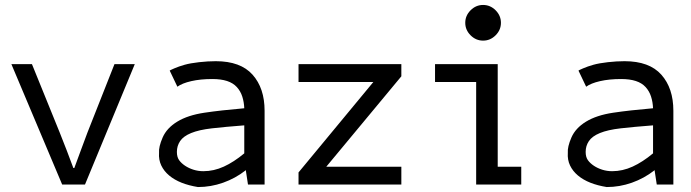

<svg xmlns="http://www.w3.org/2000/svg" viewBox="-20 -745 2790 775"><path d="M231 0 26 -486H109L221 -210Q236 -173 249.5 -137.5Q263 -102 276 -67H280Q293 -102 306 -137.5Q319 -173 333 -210L442 -486H524L323 0Z M971 -57Q930 -25 880.5 -7.5Q831 10 779 10Q742 4 713 -7.5Q684 -19 663 -36.5Q642 -54 631 -77Q620 -100 622 -128Q620 -152 636.5 -190Q653 -228 695.5 -254Q738 -280 805 -290Q872 -300 966 -308Q965 -333 958 -355Q951 -377 936 -393.5Q921 -410 896.5 -418Q872 -426 837 -426Q789 -426 752 -417.5Q715 -409 696 -395L665 -460Q665 -461 683.5 -469Q702 -477 725 -483.5Q748 -490 783.5 -494Q819 -498 851 -498Q951 -498 999.5 -443.5Q1048 -389 1048 -298V0H981L972 -59ZM966 -239Q888 -233 835.5 -227Q783 -221 751.5 -208Q720 -195 707 -175.5Q694 -156 694 -132Q694 -111 703 -98.5Q712 -86 727 -76Q742 -66 761 -60Q780 -54 801 -54Q843 -54 883.5 -72.5Q924 -91 966 -126Z M1185 0V-49L1487 -414H1185V-486H1600V-437L1297 -72H1600V0Z M1989 -72H2084V0H1902V-414H1736V-486H1989ZM1930 -581Q1959 -581 1980.5 -602.5Q2002 -624 2002 -653Q2002 -682 1980.5 -703.5Q1959 -725 1930 -725Q1901 -725 1879.5 -703.5Q1858 -682 1858 -653Q1858 -624 1879.5 -602.5Q1901 -581 1930 -581Z M2621 -57Q2580 -25 2530.5 -7.5Q2481 10 2429 10Q2392 4 2363 -7.5Q2334 -19 2313 -36.5Q2292 -54 2281 -77Q2270 -100 2272 -128Q2270 -152 2286.5 -190Q2303 -228 2345.5 -254Q2388 -280 2455 -290Q2522 -300 2616 -308Q2615 -333 2608 -355Q2601 -377 2586 -393.5Q2571 -410 2546.5 -418Q2522 -426 2487 -426Q2439 -426 2402 -417.5Q2365 -409 2346 -395L2315 -460Q2315 -461 2333.5 -469Q2352 -477 2375 -483.5Q2398 -490 2433.5 -494Q2469 -498 2501 -498Q2601 -498 2649.5 -443.5Q2698 -389 2698 -298V0H2631L2622 -59ZM2616 -239Q2538 -233 2485.5 -227Q2433 -221 2401.5 -208Q2370 -195 2357 -175.5Q2344 -156 2344 -132Q2344 -111 2353 -98.5Q2362 -86 2377 -76Q2392 -66 2411 -60Q2430 -54 2451 -54Q2493 -54 2533.5 -72.5Q2574 -91 2616 -126Z"/></svg>

Font: Codetta
Style: Regular
Weight: 400
Italic angle: -11°
Designer: Ulrich Proeller
Foundry: PROSA GmbH
Version: Version 2.00;September 29, 2018;FontCreator 11.5.0.2427 64-b